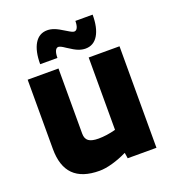

<svg xmlns="http://www.w3.org/2000/svg" viewBox="-127 -772 785 878"><g transform="rotate(-20 265.5 -333.0)"><path d="M41 0ZM208 10Q124 10 82.5 -31.5Q41 -73 41 -157V-494H191V-177Q191 -152 206 -141Q221 -130 254 -130Q273 -130 294.5 -133Q316 -136 338 -142V-494H488V0H348L344 -27H342Q307 -10 271.5 0Q236 10 208 10ZM338 -672H422Q422 -608 400.5 -572.5Q379 -537 339 -537Q323 -537 305.5 -543.5Q288 -550 258 -570Q242 -581 235 -584Q228 -587 224 -587Q214 -587 208.5 -575Q203 -563 203 -541H119Q119 -605 140.5 -640.5Q162 -676 202 -676Q218 -676 235.5 -669.5Q253 -663 283 -644Q299 -634 306 -631Q313 -628 317 -628Q327 -628 332.5 -639.5Q338 -651 338 -672Z"/></g></svg>

Font: Blinker
Style: Bold
Weight: 700
Designer: Juergen Huber
Foundry: supertype
Version: Version 1.015;PS 1.15;hotconv 1.0.88;makeotf.lib2.5.647800; 